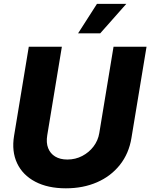

<svg xmlns="http://www.w3.org/2000/svg" viewBox="-20 -971 783 1000"><path d="M323.2 9.8Q229 9.8 163.6 -24.7Q98.1 -59.1 69.1 -120.8Q40 -182.6 53.2 -263.2L129.9 -727.5H302.2L226.1 -266.6Q219.7 -228 230.7 -199.7Q241.7 -171.4 267.3 -155.8Q293 -140.1 330.6 -140.1Q373 -140.1 408.4 -158.7Q443.8 -177.2 467.3 -208.3Q490.7 -239.3 497.1 -277.8L571.3 -727.5H743.2L664.6 -252.4Q651.4 -171.4 604.5 -112.3Q557.6 -53.2 485.4 -21.7Q413.1 9.8 323.2 9.8ZM386.7 -797.4 484.9 -950.7H637.7L502 -797.4Z"/></svg>

Font: Inter 18pt ExtraBold
Style: Italic
Weight: 800
Italic angle: -9.3988°
Designer: Rasmus Andersson
Foundry: rsms
Version: Version 4.001;git-66647c0bb